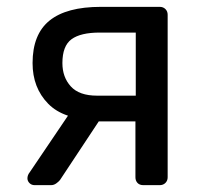

<svg xmlns="http://www.w3.org/2000/svg" viewBox="-20 -540 585 560"><path d="M398 0Q387 0 381 -6.5Q375 -13 375 -23V-186H260V-191Q166 -191 120.5 -237.5Q75 -284 75 -356Q75 -440 124.5 -480Q174 -520 274 -520H446Q456 -520 462.5 -513.5Q469 -507 469 -497V-23Q469 -13 462.5 -6.5Q456 0 446 0ZM81 0Q72 0 66 -6Q60 -12 60 -20Q60 -24 61.5 -28.5Q63 -33 67 -38L186 -214L282 -207L155 -15Q151 -10 144 -5Q137 0 129 0ZM263 -261H376V-445H271Q215 -445 188.5 -425.5Q162 -406 162 -356Q162 -315 186.5 -288Q211 -261 263 -261Z"/></svg>

Font: DVN-Rubik
Style: Regular
Weight: 400
Designer: Hubert and Fischer
Foundry: Hubert & Fischer
Version: Version 2.102